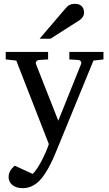

<svg xmlns="http://www.w3.org/2000/svg" viewBox="-20 -753 570 1002"><path d="M467.8 -437 275.9 30.8Q271 43 262.2 63.5Q253.4 84 241.5 107.2Q229.5 130.4 215.1 152.8Q200.7 175.3 185.1 190.9Q167 209 145.3 219Q123.5 229 98.1 229Q80.6 229 66.9 224.4Q53.2 219.7 43.9 211.9Q34.7 204.1 29.8 193.6Q24.9 183.1 24.9 171.9Q24.9 154.8 32.5 140.4Q40 126 57.1 111.8L150.9 154.8Q163.1 142.6 175.8 122.8Q188.5 103 199.7 81.1Q210.9 59.1 220.2 37.4Q229.5 15.6 234.9 -1L64.9 -437L9.8 -442.9V-481.9H231V-442.9L183.1 -439.9Q174.8 -439 169.9 -432.6Q165 -426.3 168 -418L284.2 -123L402.8 -418Q406.2 -425.8 401.9 -432.4Q397.5 -439 389.2 -439.9L341.8 -442.9V-481.9H520V-442.9ZM418.5 -688Q418.5 -674.3 411.9 -664.6Q405.3 -654.8 395.5 -647.9L243.2 -550.8H186.5L319.3 -706.1Q325.2 -712.4 330.1 -717.5Q335 -722.7 340.8 -726.1Q346.7 -729.5 354.2 -731.2Q361.8 -732.9 372.6 -732.9Q385.7 -732.9 394.5 -728.8Q403.3 -724.6 408.7 -718.3Q414.1 -711.9 416.3 -703.9Q418.5 -695.8 418.5 -688Z"/></svg>

Font: BabelStone Ogham Stemless
Style: Regular
Weight: 400
Designer: Andrew West
Foundry: BabelStone
Version: Version 2.02 March 14, 2022